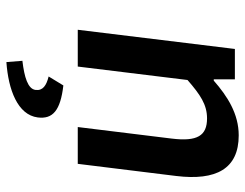

<svg xmlns="http://www.w3.org/2000/svg" viewBox="-103 -440 766 600"><g transform="rotate(90 280.0 -140.0)"><path d="M73 0H188L230 -343C276 -383 307 -404 350 -404C404 -404 423 -374 413 -293L377 0H492L530 -308C545 -432 508 -503 403 -503C336 -503 281 -468 232 -425H228V-491H133ZM247 45 219 91C247 98 264 109 261 132C258 156 221 167 170 173L174 223C260 217 339 188 347 125C353 78 325 54 247 45Z"/></g></svg>

Font: Falling Sky
Style: Obl
Weight: 400
Designer: Paul D. Hunt
Foundry: Adobe Systems Incorporated
Version: Version 1.02